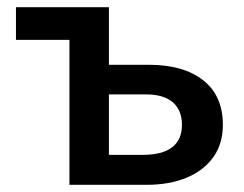

<svg xmlns="http://www.w3.org/2000/svg" viewBox="-20 -515 680 535"><path d="M173.5 0V-495H283.5V-83.5H378Q432 -83.5 459.5 -104.5Q487 -125.5 487 -167Q487 -208 461.5 -230Q436 -252 386.5 -252H268.5V-334.5H395Q491 -334.5 546 -291.5Q601 -248.5 601 -167Q601 -114.5 574.5 -77.2Q548 -40 500.2 -20Q452.5 0 388.5 0ZM24.5 -404V-495H283.5L173.5 -404Z"/></svg>

Font: Geologica Roman
Style: Regular
Weight: 400
Designer: Sindre Bremnes, Frode Helland
Foundry: Monokrom Skriftforlag AS
Version: Version 1.010;gftools[0.9.28]